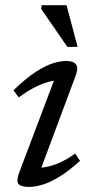

<svg xmlns="http://www.w3.org/2000/svg" viewBox="-20 -726 368 756"><path d="M56.5 -49 201.5 -432.5 218.5 -409.5Q198.5 -411 173 -404.2Q147.5 -397.5 117.5 -382.5Q87.5 -367.5 54 -342.5L33 -370.5Q83.5 -419 122 -443.8Q160.5 -468.5 189.8 -477.2Q219 -486 240.5 -486Q269 -486 279.2 -472.5Q289.5 -459 277.5 -427L133 -39.5L118 -65.5Q138.5 -64 164 -69Q189.5 -74 218 -87Q246.5 -100 276 -121.5L295 -92.5Q250 -52 213.2 -29.8Q176.5 -7.5 147.2 1.2Q118 10 94.5 10Q62 10 52.5 -2Q43 -14 56.5 -49ZM285.5 -541.5H245L142 -691L144.5 -705.5H242Z"/></svg>

Font: Newsreader 11pt
Style: Italic
Weight: 400
Italic angle: -17°
Version: Version 1.003